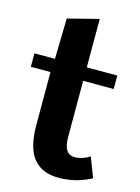

<svg xmlns="http://www.w3.org/2000/svg" viewBox="-124 -889 707 967"><g transform="rotate(15 230.0 -405.5)"><path d="M281.7 7.8Q238.3 7.8 205.8 -4.6Q173.3 -17.1 149.9 -43.9Q126.5 -70.8 114.5 -115.2Q102.5 -159.7 102.5 -221.2V-496.1H0V-566.4H106.9L111.8 -777.8L272.9 -818.8V-566.4H432.1V-496.1H272.9V-204.1Q272.9 -160.2 286.4 -137Q299.8 -113.8 332 -113.3Q348.6 -113.3 367.7 -119.4Q386.7 -125.5 397.5 -131.8Q408.7 -137.7 408.2 -138.7L448.2 -35.6Q445.3 -33.7 440.2 -30.8Q435.1 -27.8 417.7 -20.5Q400.4 -13.2 382.1 -7.3Q363.8 -1.5 336.2 3.2Q308.6 7.8 281.7 7.8Z"/></g></svg>

Font: Nobile-bold
Style: Bold
Weight: 700
Version: Version 1.000;PS 001.000;hotconv 1.0.38